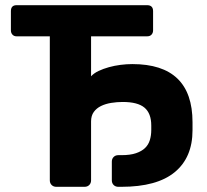

<svg xmlns="http://www.w3.org/2000/svg" viewBox="-20 -720 797 740"><path d="M197 0Q186 0 179 -7Q172 -14 172 -25V-580H44Q34 -580 28 -586.5Q22 -593 22 -603V-677Q22 -700 44 -700H547Q570 -700 570 -677V-603Q570 -593 564 -586.5Q558 -580 547 -580H331V-426Q342 -438 360 -446.5Q378 -455 399.5 -461Q421 -467 444.5 -470Q468 -473 490 -473Q722 -473 722 -249V-218Q722 -113 653.5 -56.5Q585 0 448 0H436Q425 0 418 -7Q411 -14 411 -25V-97Q411 -108 418 -115Q425 -122 436 -122H448Q482 -122 504 -129.5Q526 -137 539 -149.5Q552 -162 557.5 -180Q563 -198 563 -219V-236Q563 -283 537 -305Q511 -327 453 -327Q431 -327 409 -323.5Q387 -320 369.5 -311.5Q352 -303 341.5 -288.5Q331 -274 331 -252V-25Q331 -14 324 -7Q317 0 306 0Z"/></svg>

Font: Fz Rubik SemBd
Style: Regular
Weight: 600
Designer: Hubert and Fischer
Foundry: Hubert and Fischer
Version: Vit hóa bi FontZin.com